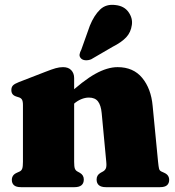

<svg xmlns="http://www.w3.org/2000/svg" viewBox="-20 -775 726 795"><path d="M287 -452V-105Q287 -85 290 -77Q293 -69 300.5 -65L310.5 -59.5Q327 -50 327 -32Q327 0 288.5 0H67Q47 0 38 -8Q29 -16 29 -30Q29 -40 34 -47.5Q39 -55 50.5 -60L61.5 -65Q69 -68.5 72 -76.8Q75 -85 75 -105V-340Q75 -356 70.8 -362.8Q66.5 -369.5 58 -372L47 -375.5Q36.5 -379 31.8 -385.5Q27 -392 27 -402Q27 -414 33.5 -421Q40 -428 58 -435L169 -478Q194.5 -488 210.2 -492.5Q226 -497 241 -497Q263.5 -497 275.2 -484.2Q287 -471.5 287 -452ZM269 -330 239 -362 254 -376Q324.5 -441.5 374.5 -469.2Q424.5 -497 467 -497Q532 -497 568.8 -452.5Q605.5 -408 612 -337L634.5 -105Q636.5 -85 638.5 -76.8Q640.5 -68.5 648 -65L659 -60Q670.5 -55 675.5 -47.5Q680.5 -40 680.5 -30Q680.5 -16 671.5 -8Q662.5 0 642.5 0H418.5Q380 0 380 -32Q380 -50 396.5 -59.5L406.5 -65Q414 -69 418 -77Q422 -85 420 -105L401 -307Q398 -339 385.8 -355Q373.5 -371 348 -371Q332.5 -371 316.2 -364.2Q300 -357.5 286.5 -345.5ZM352 -668.5Q369.5 -711.5 394.5 -735.5Q419.5 -759.5 459 -754Q494.5 -750 512.2 -724.8Q530 -699.5 526 -672Q522 -641.5 502.8 -620.8Q483.5 -600 446 -581L357.5 -529.5Q346.5 -525 334.8 -525.5Q323 -526 316 -532.5Q308 -540.5 309.5 -549.8Q311 -559 316.5 -569Z"/></svg>

Font: Fraunces
Style: Regular
Weight: 900
Version: Version 1.000;[b76b70a41]